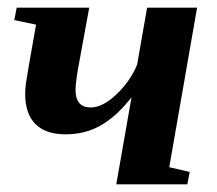

<svg xmlns="http://www.w3.org/2000/svg" viewBox="-20 -479 565 499"><path d="M176.3 -245.6Q176.3 -199.7 215.8 -199.7Q246.6 -199.7 282.5 -233.6Q318.4 -267.6 336.4 -311L362.3 -459H492.2L419.9 -44.4L473.1 -32.2L466.8 0H282.2L321.8 -226.1Q284.7 -178.2 243.7 -154.1Q202.6 -129.9 149.9 -129.9Q99.6 -129.9 72.5 -156.2Q45.4 -182.6 45.4 -235.8Q45.4 -247.1 47.6 -263.9Q49.8 -280.8 73.7 -415L17.1 -426.8L23.4 -459H211.9L187 -323.2Q176.3 -267.1 176.3 -245.6Z"/></svg>

Font: Tinos
Style: Bold Italic
Weight: 700
Italic angle: -16.333°
Designer: Steve Matteson
Foundry: Monotype Imaging Inc.
Version: Version 1.23